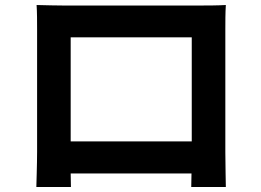

<svg xmlns="http://www.w3.org/2000/svg" viewBox="-20 -729 1040 766"><path d="M126 -709C128 -681 128 -640 128 -612C128 -554 128 -183 128 -123C128 -75 125 12 125 17H263L262 -37H744L743 17H881C881 13 879 -83 879 -122C879 -182 879 -551 879 -612C879 -642 879 -679 881 -709C845 -707 807 -707 782 -707C710 -707 304 -707 232 -707C205 -707 167 -708 126 -709ZM262 -165V-580H745V-165Z"/></svg>

Font: Noto Sans CJK SC
Style: Bold
Weight: 700
Designer: Ryoko NISHIZUKA 西塚涼子 (kana, bopomofo & ideographs); Paul D. Hunt (Latin, Greek & Cyrillic); Sandoll Communications 산돌커뮤니
Foundry: Adobe
Version: Version 2.004;hotconv 1.0.118;makeotfexe 2.5.65603